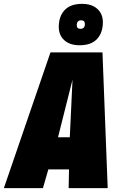

<svg xmlns="http://www.w3.org/2000/svg" viewBox="-62 -973 623 993"><path d="M-42 0 199 -702H468L495 0H293L295 -97H188L160 0ZM238 -263H299L313 -561ZM350 -739Q299 -739 270.5 -765Q242 -791 242 -834Q242 -888 272 -920.5Q302 -953 362 -953Q413 -953 441.5 -927Q470 -901 470 -858Q470 -804 440 -771.5Q410 -739 350 -739ZM354 -824Q377 -824 377 -849Q377 -868 358 -868Q335 -868 335 -842Q335 -824 354 -824Z"/></svg>

Font: Georama Semi Condensed Black
Style: Italic
Weight: 900
Width: 4
Italic angle: -9°
Designer: Jean-Baptiste Levee
Foundry: Production Type
Version: Version 1.000